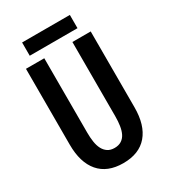

<svg xmlns="http://www.w3.org/2000/svg" viewBox="-199 -922 899 1017"><g transform="rotate(-30 250.0 -414.0)"><path d="M250 -3Q153 -3 102.5 -62Q52 -121 52 -230V-694H164V-239Q164 -209 168 -182.5Q172 -156 182 -137Q192 -118 208.5 -107Q225 -96 250 -96Q275 -96 292 -107Q309 -118 318.5 -137Q328 -156 332 -182.5Q336 -209 336 -239V-694H448V-230Q448 -121 397.5 -62Q347 -3 250 -3ZM396 -744H104V-825H396Z"/></g></svg>

Font: D2Coding
Style: Bold
Weight: 700
Monospace: yes
Designer: Yong-Rak Park; Jeong-Hwan Yoon; Sang-Min Lee;
Foundry: NHN Corporation
Version: Version 1.3.2; Build 20180524